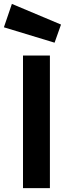

<svg xmlns="http://www.w3.org/2000/svg" viewBox="-44 -965 350 985"><path d="M74 0V-680H212V0ZM236 -746 -24 -825 17 -945 269 -839Z"/></svg>

Font: Titillium Web SemiBold
Style: Regular
Weight: 600
Designer: Mohamed Gaber, Accademia di Belle Arti di Urbino
Foundry: Kief Type Foundry, Accademia di Belle Arti di Urbino
Version: Version 3.000; ttfautohint (v1.8.4)